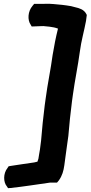

<svg xmlns="http://www.w3.org/2000/svg" viewBox="-20 -791 472 1000"><path d="M19 84C-4 113 -3 158 16 180L22 189L36 188C102 181 177 169 241 160H277L287 148C304 124 311 99 315 70L322 18C324 3 327 -16 329 -33L336 -83C341 -143 347 -203 355 -264L360 -300C370 -373 386 -448 396 -523C403 -578 418 -628 428 -682L432 -713L429 -719C417 -742 391 -749 373 -753L350 -759C333 -762 318 -764 301 -766H300C273 -768 244 -773 210 -771H158L149 -760C125 -732 122 -687 140 -662L145 -653L198 -655C211 -656 217 -653 238 -652C255 -650 269 -647 282 -642C271 -598 262 -553 254 -504C244 -428 228 -356 218 -279L213 -243C205 -181 199 -120 194 -59L188 -12C186 3 182 19 180 36L175 51C172 52 167 53 158 55C113 62 79 66 37 73L25 75Z"/></svg>

Font: Hussar Pisanka
Style: BlkKur
Weight: 700
Designer: Robert Jablonski
Foundry: Cannot Into Space Fonts
Version: Version 1.070